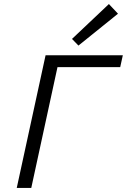

<svg xmlns="http://www.w3.org/2000/svg" viewBox="-20 -932 629 952"><path d="M565 -864 369 -706 337 -739 520 -912ZM589 -658 576 -599H265L135 0H63L206 -658Z"/></svg>

Font: EauTest
Style: Italic
Weight: 400
Italic angle: -12°
Designer: Christian Thalmann (Catharsis Fonts)
Version: Version 0.001;PS 000.001;hotconv 1.0.88;makeotf.lib2.5.64775